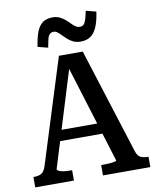

<svg xmlns="http://www.w3.org/2000/svg" viewBox="-100 -1017 893 1094"><g transform="rotate(-10 347.0 -470.5)"><path d="M186 -297H456L464 -235H177ZM309 -672 328 -652 152 -81Q152 -75 162 -70Q172 -65 188.5 -62.5Q205 -60 226 -60H238V0H14V-60H19Q45 -60 61.5 -70Q78 -80 88 -113L277 -715H415L608 -106Q617 -77 633.5 -68.5Q650 -60 675 -60H680V0H406V-60H419Q440 -60 457 -61.5Q474 -63 484.5 -65.5Q495 -68 495 -71ZM414 -773Q390 -773 372 -781.5Q354 -790 340.5 -802Q327 -814 315.5 -826Q304 -838 293.5 -846.5Q283 -855 271 -855Q256 -855 247.5 -846Q239 -837 234.5 -818.5Q230 -800 225 -771L166 -786Q174 -841 187.5 -874Q201 -907 223 -922Q245 -937 280 -937Q302 -937 319.5 -928.5Q337 -920 350.5 -908.5Q364 -897 375.5 -885Q387 -873 398.5 -865Q410 -857 424 -857Q439 -857 447 -866Q455 -875 460.5 -893.5Q466 -912 472 -941L531 -926Q523 -870 508 -836.5Q493 -803 470 -788Q447 -773 414 -773Z"/></g></svg>

Font: Roboto Serif SemiCondensed Medium
Style: Regular
Weight: 500
Width: 4
Designer: Greg Gazdowicz
Foundry: Commercial Type
Version: Version 1.007